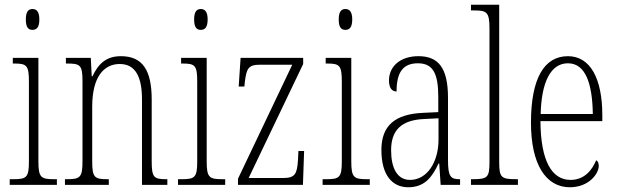

<svg xmlns="http://www.w3.org/2000/svg" viewBox="-20 -780 2603 810"><path d="M117 -654C134 -654 146 -664 146 -698C146 -731 134 -742 117 -742C100 -742 89 -731 89 -698C89 -664 100 -654 117 -654ZM21 0H220V-24H207C152 -24 142 -32 142 -100V-536H34V-512H41C94 -512 102 -503 102 -434V-99C102 -31 92 -24 36 -24H21Z M254 0H439V-24H433C379 -24 369 -31 369 -99V-330C369 -454 417 -510 485 -510C554 -510 579 -452 579 -360V0H686V-24H682C629 -24 620 -31 620 -100V-360C620 -486 580 -543 490 -543C428 -543 395 -511 370 -458H367L363 -536H258V-512H263C318 -512 328 -506 328 -438V-100C328 -31 318 -24 262 -24H254Z M827 -654C844 -654 856 -664 856 -698C856 -731 844 -742 827 -742C810 -742 799 -731 799 -698C799 -664 810 -654 827 -654ZM731 0H930V-24H917C862 -24 852 -32 852 -100V-536H744V-512H751C804 -512 812 -503 812 -434V-99C812 -31 802 -24 746 -24H731Z M984 0H1258L1263 -143H1239L1237 -103C1233 -47 1225 -29 1175 -29H1029L1259 -510V-536H995L987 -415H1011L1013 -435C1020 -490 1027 -507 1077 -507H1213L984 -26Z M1437 -654C1454 -654 1466 -664 1466 -698C1466 -731 1454 -742 1437 -742C1420 -742 1409 -731 1409 -698C1409 -664 1420 -654 1437 -654ZM1341 0H1540V-24H1527C1472 -24 1462 -32 1462 -100V-536H1354V-512H1361C1414 -512 1422 -503 1422 -434V-99C1422 -31 1412 -24 1356 -24H1341Z M1702 10C1772 10 1803 -33 1830 -90H1833L1839 0H1921V-24H1919C1881 -24 1870 -35 1870 -105V-367C1870 -496 1828 -543 1745 -543C1668 -543 1621 -499 1621 -441C1621 -411 1632 -394 1653 -394C1653 -476 1681 -513 1743 -513C1806 -513 1829 -471 1829 -371V-307L1766 -304C1647 -299 1589 -251 1589 -147C1589 -41 1635 10 1702 10ZM1710 -21C1655 -21 1630 -72 1630 -146C1630 -227 1669 -274 1771 -278L1830 -281V-191C1830 -95 1781 -21 1710 -21Z M1967 0H2165V-24H2160C2094 -24 2086 -30 2086 -98V-760H1967V-736H1979C2033 -736 2045 -730 2045 -660V-98C2045 -30 2037 -24 1971 -24H1967Z M2384 10C2464 10 2506 -47 2506 -80C2506 -94 2501 -101 2495 -104C2478 -62 2445 -21 2387 -21C2308 -21 2261 -101 2260 -269H2521V-294C2521 -449 2470 -543 2376 -543C2276 -543 2220 -450 2220 -262C2220 -88 2282 10 2384 10ZM2481 -299H2261C2264 -431 2302 -513 2376 -513C2451 -513 2479 -426 2481 -299Z"/></svg>

Font: Noto Serif Sinhala ExtraCondensed ExtraLight
Style: Regular
Weight: 200
Width: 2
Designer: Jelle Bosma - Monotype Design Team
Foundry: Monotype Imaging Inc.
Version: Version 2.007